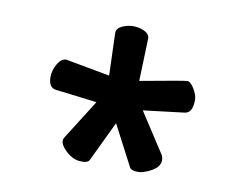

<svg xmlns="http://www.w3.org/2000/svg" viewBox="-53 -765 664 534"><g transform="rotate(10 278.5 -497.5)"><path d="M330 -668 326 -549Q450 -572 458 -572Q467 -572 478 -554Q488 -537 488 -524Q488 -486 465 -484L350 -470L424 -356Q438 -321 383 -302Q372 -299 367 -299Q346 -299 342 -309L283 -422L229 -309Q225 -299 202.5 -300.5Q180 -302 160 -322Q138 -344 149 -359L219 -470Q124 -482 104 -484Q81 -486 81 -517Q81 -536 91.5 -554Q102 -572 116 -572L241 -549L237 -668Q236 -684 260 -692Q284 -700 308 -692Q331 -684 330 -668Z"/></g></svg>

Font: FC Lilita One
Style: Regular
Weight: 400
Designer: Juan Montoreano
Foundry: Juan Montoreano
Version: Version 1.002